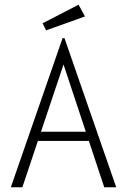

<svg xmlns="http://www.w3.org/2000/svg" viewBox="-20 -796 540 816"><path d="M367 -197H125L135 -236H355ZM250 -522 75 0H26L246 -634H254L474 0H423ZM176 -667 161 -697 314 -776 341 -726Z"/></svg>

Font: Inconsolata Light
Style: Regular
Weight: 300
Designer: Raph Levien, Cyreal, Brenton Simpson
Foundry: Raph Levien, Cyreal, Google
Version: Version 3.001